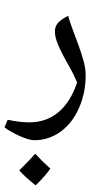

<svg xmlns="http://www.w3.org/2000/svg" viewBox="-54 -410 446 841"><path d="M96.7 204.1Q72.8 204.1 31.2 185.3Q-10.3 166.5 -34.2 147.9L-20.5 114.7Q34.2 126 73.7 126Q148.9 126 202.1 81.3Q255.4 36.6 283.7 -48.8Q270.5 -81.1 253.4 -111.8Q218.3 -172.4 202.4 -209.2Q186.5 -246.1 186.5 -271Q186.5 -296.4 201.9 -311.8Q217.3 -327.1 244.6 -340.8Q252 -313.5 264.6 -280Q277.3 -246.6 290 -211.7Q302.7 -176.8 312 -142.8Q321.3 -108.9 321.3 -80.6Q321.3 -2.9 291.7 63.7Q262.2 130.4 210.7 167.2Q159.2 204.1 96.7 204.1ZM181.6 -389.6ZM99.6 252.9ZM166.5 328.6Q143.1 362.3 102.1 401.9Q59.1 368.2 30.3 336.4Q75.2 292.5 100.1 263.2Q134.8 300.8 166.5 328.6ZM99.6 336.4ZM100.1 253.4ZM102.1 411.6ZM100.1 238.8Z"/></svg>

Font: Noto Naskh Arabic
Style: Regular
Weight: 400
Designer: Monotype Design team
Foundry: Monotype Imaging Inc.
Version: Version 1.01